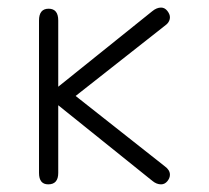

<svg xmlns="http://www.w3.org/2000/svg" viewBox="-20 -480 552 507"><path d="M428.7 -18.6Q428.7 -9.8 421.9 -1.5Q415 6.8 405.3 6.8Q393.6 6.8 382.8 -2L133.8 -202.1V-23.4Q133.8 6.8 107.4 6.8Q83 6.8 83 -23.4V-425.8Q83 -457 108.4 -457Q133.8 -457 133.8 -425.8V-251L381.8 -450.2Q393.6 -460 405.3 -460Q415 -460 421.9 -451.2Q428.7 -442.4 428.7 -434.6Q428.7 -420.9 414.1 -411.1L179.7 -226.6L415 -41Q428.7 -31.2 428.7 -18.6Z"/></svg>

Font: Jura
Style: Book
Weight: 400
Version: Version 2.3